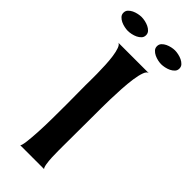

<svg xmlns="http://www.w3.org/2000/svg" viewBox="-346 -935 974 974"><g transform="rotate(45 140.5 -448.0)"><path d="M64.5 -448.2Q64.5 -457 64.9 -479.5Q65.4 -502 64.9 -531.2Q64.5 -560.5 63 -592.8Q61.5 -625 57.6 -652.3Q53.7 -679.7 46.9 -698.2Q40 -716.8 30.3 -719.7H249Q236.3 -719.7 228 -697.3Q219.7 -674.8 214.8 -640.6Q210 -606.4 207.5 -564.9Q205.1 -523.4 204.1 -485.4Q203.1 -447.3 203.1 -417.5Q203.1 -387.7 203.1 -377Q203.1 -319.3 202.6 -262.2Q202.1 -205.1 202.1 -146.5Q202.1 -138.7 202.1 -116.2Q202.1 -93.8 203.1 -69.8Q204.1 -45.9 207.5 -25.4Q210.9 -4.9 216.8 0H45.9Q51.8 -5.9 55.7 -37.6Q59.6 -69.3 62 -114.3Q64.5 -159.2 64.9 -211.9Q65.4 -264.6 65.4 -312.5Q65.4 -360.4 64.9 -397Q64.5 -433.6 64.5 -448.2ZM102.5 -845.7Q102.5 -832 93.8 -822.8Q85 -813.5 72.8 -807.6Q60.5 -801.8 46.4 -798.8Q32.2 -795.9 21.5 -795.9Q10.7 -795.9 -3.4 -798.8Q-17.6 -801.8 -29.8 -807.6Q-42 -813.5 -50.8 -822.8Q-59.6 -832 -59.6 -845.7Q-59.6 -859.4 -50.8 -868.7Q-42 -877.9 -29.8 -883.8Q-17.6 -889.6 -3.4 -892.6Q10.7 -895.5 21.5 -895.5Q32.2 -895.5 46.4 -892.6Q60.5 -889.6 72.8 -883.8Q85 -877.9 93.8 -868.7Q102.5 -859.4 102.5 -845.7ZM260.7 -895.5Q271.5 -895.5 285.6 -892.6Q299.8 -889.6 312 -883.8Q324.2 -877.9 333 -868.7Q341.8 -859.4 341.8 -845.7Q341.8 -832 333 -822.8Q324.2 -813.5 312 -807.6Q299.8 -801.8 285.6 -798.8Q271.5 -795.9 260.7 -795.9Q250 -795.9 236.3 -798.8Q222.7 -801.8 210.4 -807.6Q198.2 -813.5 189.5 -822.8Q180.7 -832 180.7 -845.7Q180.7 -859.4 189.5 -868.7Q198.2 -877.9 210.4 -883.8Q222.7 -889.6 236.3 -892.6Q250 -895.5 260.7 -895.5Z"/></g></svg>

Font: Cherry Cream Soda
Style: Regular
Weight: 400
Designer: Font Diner, Inc
Foundry: Font Diner, Inc
Version: Version 1.000